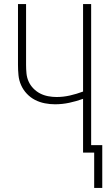

<svg xmlns="http://www.w3.org/2000/svg" viewBox="-20 -755 540 950"><path d="M446 175V0H391V-266Q358 -254 323 -246.5Q288 -239 252 -239Q227 -239 201.5 -244Q176 -249 153.5 -260.5Q131 -272 113 -291Q95 -310 84.5 -333.5Q74 -357 71.5 -382.5Q69 -408 69 -434V-735H109V-434Q109 -413 111 -392Q113 -371 121.5 -352Q130 -333 145 -317.5Q160 -302 178.5 -292.5Q197 -283 218 -279Q239 -275 260 -275Q293 -275 326 -282.5Q359 -290 391 -302V-735H431V-37H486V175Z"/></svg>

Font: Iosevka Curly Extralight
Style: Regular
Weight: 200
Monospace: yes
Designer: Belleve Invis
Foundry: Belleve Invis
Version: Version 22.1.2; ttfautohint (v1.8.4)